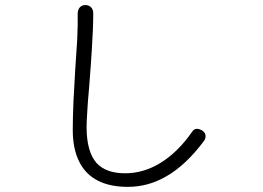

<svg xmlns="http://www.w3.org/2000/svg" viewBox="-20 -767 1040 759"><path d="M287.1 -711.9Q288.1 -672.9 285.2 -610.4Q283.2 -572.3 277.3 -490.2Q272.5 -407.2 270.5 -368.2Q267.6 -300.8 267.6 -252.9Q267.6 -162.1 305.7 -106.4Q359.4 -28.3 485.4 -28.3Q564.5 -28.3 634.8 -68.4Q714.8 -113.3 787.1 -210.9Q794.9 -222.7 792 -234.4Q789.1 -245.1 779.3 -251Q768.6 -257.8 757.8 -257.8Q746.1 -256.8 740.2 -247.1Q682.6 -164.1 611.3 -121.1Q545.9 -82 474.6 -82Q398.4 -82 361.3 -123Q322.3 -168 322.3 -264.6Q322.3 -286.1 325.2 -329.1Q326.2 -354.5 332 -418Q339.8 -515.6 342.8 -567.4Q348.6 -655.3 348.6 -713.9Q348.6 -730.5 338.9 -739.3Q330.1 -747.1 317.4 -747.1Q304.7 -747.1 295.9 -738.3Q287.1 -728.5 287.1 -711.9Z"/></svg>

Font: GulimChe
Style: Regular
Weight: 400
Monospace: yes
Version: Version 2.21